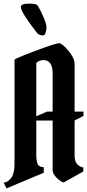

<svg xmlns="http://www.w3.org/2000/svg" viewBox="-30 -1006 481 1058"><path d="M50 -102V-676Q50 -683 164 -725.5Q278 -768 295 -768Q312 -768 346.5 -727Q381 -686 381 -653V-391H430V-367L381 -342V-148Q381 -93 429 -83V-61L320 0Q298 -9 279 -29.5Q260 -50 260 -68V-342H170V-154Q170 -117 178 -101Q186 -85 211 -85V-54L6 32L-10 0Q12 0 32 -26Q50 -51 50 -102ZM209 -675Q189 -675 170 -660V-365L229 -391H260V-601Q260 -675 209 -675ZM223 -832Q217 -811 210 -811Q185 -811 175 -823Q85 -939 85 -967Q85 -986 128 -986Q171 -986 177 -976Q194 -949 210 -911Q226 -873 226 -858Q226 -843 223 -832Z"/></svg>

Font: Pirata One
Style: Regular
Weight: 400
Designer: Rodrigo Fuenzalida, Nicolas Massi
Foundry: Rodrigo Fuenzalida, Nicolas Massi
Version: Version 1.001